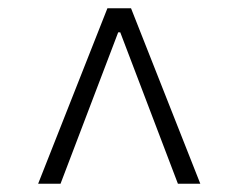

<svg xmlns="http://www.w3.org/2000/svg" viewBox="-20 -763 575 463"><path d="M72 -320 239 -743H296L463 -320H409L326 -538L270 -685H265L209 -538L126 -320Z"/></svg>

Font: Noto Sans KR Thin Light
Style: Regular
Weight: 300
Version: Version 2.004-H2;hotconv 1.0.118;makeotfexe 2.5.65603